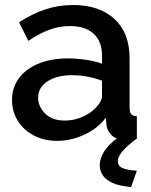

<svg xmlns="http://www.w3.org/2000/svg" viewBox="-20 -552 604 766"><path d="M28 -153Q28 -203 56 -240.5Q84 -278 134.5 -298.5Q185 -319 251 -319Q286 -319 322.5 -313.5Q359 -308 387 -298V-331Q387 -386 354 -417Q321 -448 259 -448Q216 -448 176 -433Q136 -418 93 -389L56 -463Q108 -497 160.5 -514.5Q213 -532 271 -532Q376 -532 436.5 -476.5Q497 -421 497 -319V-124Q497 -105 503.5 -97Q510 -89 526 -88V0Q511 3 499 4Q487 5 479 5Q443 5 425.5 -12.5Q408 -30 405 -52L402 -82Q368 -38 315 -14Q262 10 208 10Q156 10 115 -11.5Q74 -33 51 -70Q28 -107 28 -153ZM361 -121Q387 -147 387 -170V-230Q328 -252 267 -252Q207 -252 169.5 -227.5Q132 -203 132 -162Q132 -128 159.5 -99.5Q187 -71 239 -71Q274 -71 307 -85Q340 -99 361 -121ZM378 109Q378 40 476 -20H508L527 0Q450 56 450 91Q450 111 470 119Q490 127 526 129L503 194Q453 190 426 176.5Q399 163 388.5 145Q378 127 378 109Z"/></svg>

Font: Raleway SemiBold
Style: Regular
Weight: 600
Designer: Matt McInerney, Pablo Impallari, Rodrigo Fuenzalida
Foundry: Matt McInerney, Pablo Impallari, Rodrigo Fuenzalida
Version: Version 4.026